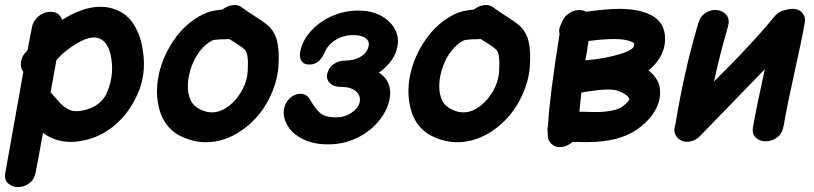

<svg xmlns="http://www.w3.org/2000/svg" viewBox="-20 -575 3314 782"><path d="M2 127Q-4 156 12.5 171.5Q29 187 53.5 187Q78 187 99.5 171Q121 155 126 123Q140 51 155 -34Q171 -22 186 -15Q246 14 326 -4Q394 -20 445.5 -63.5Q497 -107 527 -165Q581 -261 561 -374Q553 -430 525 -475Q498 -519 448 -537Q356 -571 233 -494Q221 -528 184 -527Q158 -527 136 -508Q114 -489 110 -463L92 -370L88 -366Q69 -347 65.5 -323Q62 -299 75 -282Q24 2 2 127ZM322 -126Q284 -117 260 -129Q246 -136 236 -144.5Q226 -153 211 -171L186 -199L210 -331Q232 -355 248 -367Q336 -436 383 -419Q424 -404 434 -333Q445 -255 409 -184Q380 -139 322 -126Z M702 -28Q771 11 843 3Q915 -5 978 -54Q1037 -99 1073 -167Q1109 -235 1114 -305Q1118 -364 1110 -401Q1103 -438 1078 -465Q1063 -480 1027 -503Q986 -529 965 -545Q949 -557 927 -554Q905 -551 886 -536Q839 -533 805 -516Q735 -480 689 -413Q643 -346 627 -272Q611 -197 629 -130Q647 -63 702 -28ZM784 -136Q762 -149 752.5 -176.5Q743 -204 745.5 -237.5Q748 -271 760.5 -305.5Q773 -340 794.5 -367.5Q816 -395 844 -410Q850 -413 868 -414Q874 -415 884 -415H895Q906 -415 914 -416L946 -396Q970 -380 978 -372Q993 -357 989 -288Q987 -245 965.5 -206.5Q944 -168 913 -144Q850 -95 784 -136Z M1317 13Q1379 13 1432.5 -12.5Q1486 -38 1521 -80Q1556 -121 1566 -168Q1584 -253 1501 -292L1495 -263Q1536 -283 1563.5 -315Q1591 -347 1598 -383Q1607 -425 1587 -459Q1567 -493 1528 -513Q1488 -532 1442 -532Q1383 -532 1332 -509.5Q1281 -487 1247 -449Q1212 -411 1203 -366Q1198 -343 1207.5 -327.5Q1217 -312 1240 -312Q1281 -312 1302 -361Q1316 -393 1347 -412.5Q1378 -432 1419 -432Q1453 -432 1469.5 -419.5Q1486 -407 1481 -386Q1476 -361 1449.5 -344.5Q1423 -328 1384 -328Q1359 -328 1338.5 -313.5Q1318 -299 1313 -275Q1308 -252 1323.5 -236.5Q1339 -221 1370 -221Q1409 -221 1429.5 -203.5Q1450 -186 1445 -159Q1440 -135 1412 -116Q1384 -97 1349 -97Q1303 -97 1282.5 -116Q1262 -135 1244 -167Q1230 -193 1204 -193Q1180 -193 1161 -175.5Q1142 -158 1137 -132Q1131 -102 1148.5 -68Q1166 -34 1209 -11Q1252 13 1317 13Z M1726 -28Q1795 11 1867 3Q1939 -5 2002 -54Q2061 -99 2097 -167Q2133 -235 2138 -305Q2142 -364 2134 -401Q2127 -438 2102 -465Q2087 -480 2051 -503Q2010 -529 1989 -545Q1973 -557 1951 -554Q1929 -551 1910 -536Q1863 -533 1829 -516Q1759 -480 1713 -413Q1667 -346 1651 -272Q1635 -197 1653 -130Q1671 -63 1726 -28ZM1808 -136Q1786 -149 1776.5 -176.5Q1767 -204 1769.5 -237.5Q1772 -271 1784.5 -305.5Q1797 -340 1818.5 -367.5Q1840 -395 1868 -410Q1874 -413 1892 -414Q1898 -415 1908 -415H1919Q1930 -415 1938 -416L1970 -396Q1994 -380 2002 -372Q2017 -357 2013 -288Q2011 -245 1989.5 -206.5Q1968 -168 1937 -144Q1874 -95 1808 -136Z M2273 23Q2294 19 2312 3H2322Q2368 5 2405 3Q2524 -4 2591 -60Q2639 -99 2657 -143Q2676 -187 2664 -232Q2652 -264 2621 -289L2632 -297Q2696 -357 2688 -433Q2681 -496 2615 -521Q2573 -538 2507 -539Q2449 -539 2367 -527Q2353 -535 2336 -534Q2313 -533 2293.5 -518Q2274 -503 2267 -480Q2259 -466 2257 -450Q2258 -446 2258 -443Q2258 -440 2259 -436Q2218 -180 2212 -64V-62Q2208 -49 2211 -37V-25Q2211 -1 2229 13.5Q2247 28 2273 23ZM2425 -119Q2396 -118 2354 -120H2340Q2343 -157 2348 -198Q2389 -205 2416 -208Q2474 -214 2497 -205Q2537 -190 2543 -172Q2544 -164 2520 -145Q2496 -123 2425 -119ZM2364 -329Q2370 -358 2377 -408Q2437 -416 2480 -416Q2526 -416 2549 -406Q2564 -401 2563 -396Q2563 -385 2558 -380Q2542 -365 2502 -354Q2449 -337 2364 -329Z M2745 -9Q2763 6 2789.5 1.5Q2816 -3 2835 -25Q2849 -40 3030 -226L3095 -293Q3060 -133 3047 -58Q3042 -29 3058.5 -14Q3075 1 3100 0.5Q3125 0 3146 -16Q3167 -32 3172 -64Q3185 -141 3214 -272Q3246 -415 3257 -479Q3263 -505 3247.5 -522.5Q3232 -540 3206 -539Q3195 -539 3183 -535Q3153 -531 3132 -505Q3067 -425 2947 -302L2888 -243Q2911 -350 2945 -467Q2953 -496 2939 -513.5Q2925 -531 2901 -534Q2877 -537 2854.5 -523Q2832 -509 2823 -477Q2766 -283 2732 -75L2731 -69Q2718 -31 2745 -9Z"/></svg>

Font: Balsamiq Sans
Style: Bold Italic
Weight: 700
Italic angle: -12°
Designer: Michael Angeles
Foundry: Balsamiq SRL
Version: Version 1.020; ttfautohint (v1.8.4.7-5d5b);gftools[0.9.26]